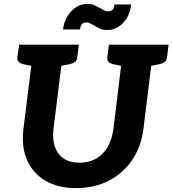

<svg xmlns="http://www.w3.org/2000/svg" viewBox="-20 -956 884 984"><path d="M370 8Q277 8 212.5 -30Q148 -68 118.5 -136Q89 -204 100 -294L154 -727H308L254 -295Q248 -242 261.5 -203.5Q275 -165 306.5 -143.5Q338 -122 387 -122Q436 -122 472.5 -143Q509 -164 531.5 -202.5Q554 -241 561 -294L614 -727H768L715 -294Q703 -202 656.5 -134.5Q610 -67 536.5 -29.5Q463 8 370 8ZM176 -727 148 -617 99 -627Q84 -631 76 -638.5Q68 -646 69 -662L78 -727ZM384 -727 376 -662Q374 -646 364 -638.5Q354 -631 337 -627L285 -617L286 -727ZM636 -727 609 -617 560 -627Q544 -631 536 -638.5Q528 -646 530 -662L538 -727ZM844 -727 836 -662Q834 -646 824 -638.5Q814 -631 797 -627L746 -617V-727ZM533 -898Q546 -898 555 -904.5Q564 -911 567 -933H652Q646 -875 611 -838.5Q576 -802 527 -802Q505 -802 486 -812Q467 -822 451 -831.5Q435 -841 422 -841Q409 -841 401 -833.5Q393 -826 390 -805H303Q310 -861 345.5 -898.5Q381 -936 429 -936Q450 -936 469.5 -926.5Q489 -917 505 -907.5Q521 -898 533 -898Z"/></svg>

Font: Aleo ExtraBold
Style: Italic
Weight: 800
Italic angle: -7°
Designer: Alessio Laiso
Foundry: Alessio Laiso
Version: Version 2.001;gftools[0.9.29]